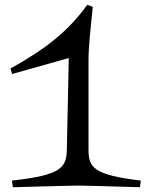

<svg xmlns="http://www.w3.org/2000/svg" viewBox="-20 -780 632 807"><path d="M30 -21 34 7C183 3 278 0 307 0C339 0 433 3 568 7L572 -21C372 -45 352 -76 352 -152V-521C352 -587 360 -652 370 -751L347 -760C267 -649 172 -574 24 -492L31 -469L269 -536L261 -152C259 -76 240 -44 30 -21Z"/></svg>

Font: Basteleur Moonlight
Style: Regular
Weight: 300
Designer: Keussel
Foundry: Keussel Studio
Version: Version 1.300;Glyphs 3.2 (3192)